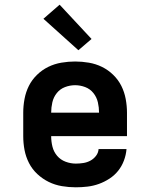

<svg xmlns="http://www.w3.org/2000/svg" viewBox="-20 -790 640 818"><path d="M303 8Q273 8 243.5 3Q214 -2 187.5 -15Q161 -28 139 -48.5Q117 -69 103.5 -95.5Q90 -122 84.5 -151Q79 -180 79 -210V-310Q79 -339 84.5 -368.5Q90 -398 103 -424Q116 -450 137.5 -471Q159 -492 185.5 -505Q212 -518 241.5 -523Q271 -528 300 -528Q329 -528 358.5 -523Q388 -518 414.5 -505Q441 -492 462.5 -471Q484 -450 497 -424Q510 -398 515.5 -368.5Q521 -339 521 -310V-210H198Q198 -187 203.5 -165Q209 -143 223.5 -126Q238 -109 259.5 -101Q281 -93 303 -93Q319 -93 335 -95.5Q351 -98 365 -105.5Q379 -113 389 -126Q399 -139 400 -155H519Q517 -130 508 -106Q499 -82 483.5 -62.5Q468 -43 446.5 -29Q425 -15 401.5 -6.5Q378 2 353 5Q328 8 303 8ZM402 -310Q402 -332 397 -354Q392 -376 378 -393.5Q364 -411 343 -419Q322 -427 300 -427Q278 -427 257 -419Q236 -411 222 -393.5Q208 -376 203 -354Q198 -332 198 -310ZM314 -576 165 -710 234 -770 370 -624Z"/></svg>

Font: Iosevka Etoile
Style: Bold
Weight: 700
Designer: Belleve Invis
Foundry: Belleve Invis
Version: Version 28.1.0; ttfautohint (v1.8.4)